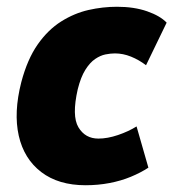

<svg xmlns="http://www.w3.org/2000/svg" viewBox="-20 -537 513 568"><path d="M233 11Q153 11 102 -28Q51 -67 35.5 -135.5Q20 -204 43 -294Q61 -362 91.5 -405.5Q122 -449 161 -473.5Q200 -498 242 -507.5Q284 -517 326 -517Q377 -517 415.5 -503.5Q454 -490 473 -470L412 -344Q391 -360 367.5 -369.5Q344 -379 320 -379Q307 -379 292 -376Q277 -373 261.5 -362.5Q246 -352 232.5 -330.5Q219 -309 210 -273Q192 -194 212 -160.5Q232 -127 271 -127Q298 -127 329 -137.5Q360 -148 384 -163L419 -41Q396 -26 367 -14Q338 -2 304 4.5Q270 11 233 11Z"/></svg>

Font: Nunito Sans 7pt Condensed Black
Style: Italic
Weight: 900
Width: 3
Italic angle: -9°
Designer: Vernon Adams
Foundry: Vernon Adams
Version: Version 3.101;gftools[0.9.27]